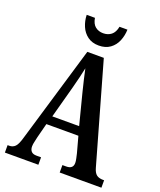

<svg xmlns="http://www.w3.org/2000/svg" viewBox="-164 -1016 928 1116"><g transform="rotate(20 300.0 -457.5)"><path d="M3 0V-46H14Q35 -46 49.5 -60.5Q64 -75 77 -122L253 -714H355L530 -98Q538 -69 552.5 -57.5Q567 -46 592 -46H600V0H342V-46H366Q408 -46 408 -83Q408 -94 404.5 -110Q401 -126 398 -139L371 -238H173L150 -149Q148 -137 143.5 -119.5Q139 -102 139 -88Q139 -69 149 -57.5Q159 -46 182 -46H210V0ZM190 -292H356L307 -483Q297 -523 289 -557Q281 -591 275 -620Q269 -591 261 -558Q253 -525 244 -491ZM302 -771Q261 -771 233 -791.5Q205 -812 191 -845Q177 -878 176 -915H227Q233 -879 253 -863Q273 -847 302 -847Q331 -847 351.5 -863Q372 -879 379 -915H428Q427 -878 413.5 -845Q400 -812 372 -791.5Q344 -771 302 -771Z"/></g></svg>

Font: Noto Serif Georgian ExtraCondensed SemiBold
Style: Regular
Weight: 600
Width: 2
Designer: Monotype Design Team, Akaki Razmadze
Foundry: Google LLC
Version: Version 2.003; ttfautohint (v1.8.4.7-5d5b)